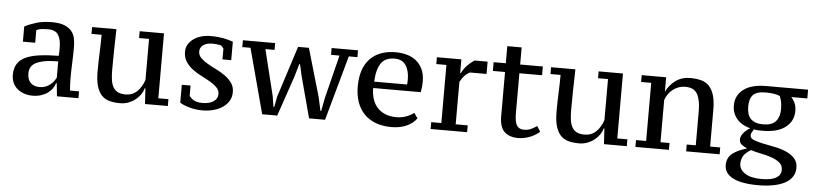

<svg xmlns="http://www.w3.org/2000/svg" viewBox="-48 -924 5930 1399"><g transform="rotate(5 2917.5 -225.0)"><path d="M464 -139Q464 -116 465 -92.5Q466 -69 468 -50H534V0H377L367 -95H362Q357 -75 343.5 -56Q330 -37 309.5 -22Q289 -7 261 2Q233 11 199 11Q165 11 136.5 1Q108 -9 87 -27Q66 -45 54.5 -70.5Q43 -96 43 -128Q43 -177 63.5 -209Q84 -241 124 -259.5Q164 -278 224 -286Q284 -294 364 -295Q366 -311 366 -325.5Q366 -340 366 -354Q366 -416 345 -448.5Q324 -481 270 -481Q250 -481 227 -479Q204 -477 185 -467V-375H95V-486Q131 -505 180 -520Q229 -535 295 -535Q352 -535 386.5 -520.5Q421 -506 439.5 -482.5Q458 -459 463.5 -429.5Q469 -400 469 -371Q469 -308 466.5 -250.5Q464 -193 464 -139ZM245 -56Q269 -56 288 -63.5Q307 -71 321.5 -82.5Q336 -94 346.5 -108Q357 -122 364 -135V-254Q299 -254 258.5 -245.5Q218 -237 195 -223Q172 -209 163.5 -189.5Q155 -170 155 -148Q155 -103 179 -79.5Q203 -56 245 -56Z M656 -208Q656 -274 659 -343Q662 -412 662 -475H588V-525H766Q764 -447 762.5 -375.5Q761 -304 761 -227Q761 -186 765.5 -154.5Q770 -123 782.5 -101Q795 -79 817 -68Q839 -57 873 -57Q923 -57 957 -89Q991 -121 1009 -175V-475H936V-525H1114V-50H1188V0H1021L1014 -114H1009Q1004 -93 989.5 -71Q975 -49 953 -31Q931 -13 902 -1.5Q873 10 839 10Q794 10 760 0.5Q726 -9 703 -34Q680 -59 668 -101Q656 -143 656 -208Z M1548 -119Q1548 -146 1528 -166.5Q1508 -187 1478 -204.5Q1448 -222 1413 -239.5Q1378 -257 1348 -279.5Q1318 -302 1298 -332.5Q1278 -363 1278 -406Q1278 -435 1292 -458.5Q1306 -482 1329.5 -499Q1353 -516 1385 -525.5Q1417 -535 1453 -535Q1483 -535 1506 -533Q1529 -531 1548 -527.5Q1567 -524 1584 -519Q1601 -514 1619 -508V-373H1555V-452L1536 -474Q1523 -477 1508 -479Q1493 -481 1476 -481Q1428 -481 1404.5 -462.5Q1381 -444 1381 -416Q1381 -389 1401 -369Q1421 -349 1451 -331.5Q1481 -314 1516 -297Q1551 -280 1581 -258.5Q1611 -237 1631 -209Q1651 -181 1651 -142Q1651 -106 1634.5 -78Q1618 -50 1589.5 -30.5Q1561 -11 1522.5 -0.5Q1484 10 1441 10Q1393 10 1347.5 -2.5Q1302 -15 1276 -32V-163H1340V-87L1360 -66Q1373 -56 1391 -50Q1409 -44 1438 -44Q1486 -44 1517 -64Q1548 -84 1548 -119Z M1878 0 1751 -475H1691V-525H1927V-475H1860L1943 -138L1955 -61H1961L1976 -139L2096 -512H2175L2277 -161L2299 -61H2304L2323 -159L2402 -475H2340V-525H2533V-475H2470L2338 0H2221L2141 -299Q2140 -300 2137.5 -313.5Q2135 -327 2131 -344Q2127 -363 2121 -387H2115Q2108 -362 2103 -344Q2098 -327 2094 -314Q2090 -301 2090 -299L1988 0Z M3008 -69Q2982 -32 2934.5 -10.5Q2887 11 2824 11Q2758 11 2707.5 -8.5Q2657 -28 2623 -63.5Q2589 -99 2571.5 -149.5Q2554 -200 2554 -262Q2554 -396 2621 -465.5Q2688 -535 2809 -535Q2849 -535 2887.5 -525Q2926 -515 2956 -492Q2986 -469 3004.5 -431Q3023 -393 3023 -337Q3023 -320 3021 -301Q3019 -282 3015 -261H2667Q2667 -217 2678.5 -181Q2690 -145 2713.5 -119Q2737 -93 2772 -78.5Q2807 -64 2855 -64Q2894 -64 2927.5 -77Q2961 -90 2981 -107ZM2805 -488Q2774 -488 2750.5 -479Q2727 -470 2710 -449Q2693 -428 2683 -393.5Q2673 -359 2670 -308H2911Q2912 -317 2912.5 -326.5Q2913 -336 2913 -344Q2913 -410 2886.5 -449Q2860 -488 2805 -488Z M3359 -435Q3336 -423 3321 -407Q3306 -391 3289 -361V-50H3377V0H3110V-50H3184V-475H3110V-525H3289V-424H3293Q3310 -457 3333 -481.5Q3356 -506 3385 -525H3481V-435Z M3525 -525H3614V-650H3719V-525H3885V-461H3719V-169Q3719 -106 3735 -80Q3751 -54 3787 -54Q3818 -54 3840.5 -65Q3863 -76 3882 -89L3907 -50Q3898 -41 3882.5 -30.5Q3867 -20 3847 -11Q3827 -2 3802.5 4Q3778 10 3752 10Q3685 10 3649.5 -24.5Q3614 -59 3614 -139V-461H3525Z M4013 -208Q4013 -274 4016 -343Q4019 -412 4019 -475H3945V-525H4123Q4121 -447 4119.5 -375.5Q4118 -304 4118 -227Q4118 -186 4122.5 -154.5Q4127 -123 4139.5 -101Q4152 -79 4174 -68Q4196 -57 4230 -57Q4280 -57 4314 -89Q4348 -121 4366 -175V-475H4293V-525H4471V-50H4545V0H4378L4371 -114H4366Q4361 -93 4346.5 -71Q4332 -49 4310 -31Q4288 -13 4259 -1.5Q4230 10 4196 10Q4151 10 4117 0.5Q4083 -9 4060 -34Q4037 -59 4025 -101Q4013 -143 4013 -208Z M5224 0H4979V-50H5045V-301Q5045 -380 5021 -424Q4997 -468 4933 -468Q4905 -468 4881.5 -459Q4858 -450 4839.5 -435Q4821 -420 4807.5 -400Q4794 -380 4787 -358V-50H4853V0H4608V-50H4682V-475H4608V-525H4787V-421H4788Q4811 -469 4855.5 -502Q4900 -535 4963 -535Q5008 -535 5043 -525.5Q5078 -516 5101.5 -491Q5125 -466 5137.5 -424Q5150 -382 5150 -317V-50H5224Z M5825 -525V-461H5708Q5722 -447 5734 -422Q5746 -397 5746 -362Q5746 -288 5688 -243Q5630 -198 5521 -198Q5501 -198 5487 -198.5Q5473 -199 5457 -203Q5452 -193 5444.5 -181.5Q5437 -170 5437 -157Q5437 -136 5463 -125.5Q5489 -115 5528 -106.5Q5567 -98 5613 -89.5Q5659 -81 5698.5 -64.5Q5738 -48 5764 -21Q5790 6 5790 50Q5790 88 5770.5 116.5Q5751 145 5715.5 163.5Q5680 182 5631 191Q5582 200 5524 200Q5399 200 5337 167Q5275 134 5275 76Q5275 20 5313 -10Q5351 -40 5420 -60Q5394 -71 5378 -84Q5362 -97 5362 -123Q5362 -135 5368 -147.5Q5374 -160 5384 -171.5Q5394 -183 5406 -192.5Q5418 -202 5429 -208Q5365 -225 5330.5 -266Q5296 -307 5296 -364Q5296 -437 5353 -481Q5410 -525 5521 -525ZM5685 74Q5685 41 5661.5 21.5Q5638 2 5602.5 -10.5Q5567 -23 5526 -31Q5485 -39 5449 -50Q5407 -25 5393.5 0.5Q5380 26 5380 55Q5380 97 5422 125Q5464 153 5544 153Q5585 153 5612 146.5Q5639 140 5655.5 129Q5672 118 5678.5 104Q5685 90 5685 74ZM5401 -364Q5401 -338 5407 -316Q5413 -294 5426.5 -278.5Q5440 -263 5463 -254Q5486 -245 5521 -245Q5585 -245 5613 -277.5Q5641 -310 5641 -364Q5641 -385 5639.5 -399Q5638 -413 5635.5 -424Q5633 -435 5630 -443.5Q5627 -452 5624 -461Q5601 -471 5575 -474.5Q5549 -478 5521 -478Q5453 -478 5427 -450Q5401 -422 5401 -364Z"/></g></svg>

Font: PT Serif Caption
Style: Regular
Weight: 400
Designer: A.Korolkova, O.Umpeleva, V.Yefimov
Foundry: ParaType Ltd
Version: Version 1.000W OFL